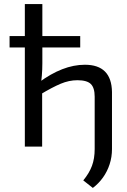

<svg xmlns="http://www.w3.org/2000/svg" viewBox="-20 -720 625 943"><path d="M397 -402Q528 -402 530 -268V12Q530 51 518.5 86.5Q507 122 486 151.5Q465 181 436 203L389 166Q418 131 431.5 95Q445 59 445 12V-245Q445 -289 426 -307.5Q407 -326 360 -326Q319 -326 277.5 -308.5Q236 -291 178 -256L171 -315Q229 -358 285.5 -380Q342 -402 397 -402ZM188 -700V-410Q188 -378 185.5 -348.5Q183 -319 179 -297L187 -283V0H102V-700ZM374 -543V-487H27V-543Z"/></svg>

Font: Exo 2
Style: Regular
Weight: 400
Designer: Natanael Gama
Foundry: Natanael Gama
Version: Version 2.010